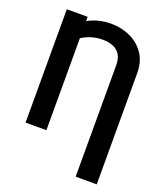

<svg xmlns="http://www.w3.org/2000/svg" viewBox="-167 -846 987 1158"><g transform="rotate(20 327.0 -267.0)"><path d="M593.3 203.1H458V-511.2Q458 -552.7 442.6 -578.6Q427.2 -604.5 398.2 -616.9Q369.1 -629.4 327.6 -629.4Q270 -629.4 218 -602.8Q166 -576.2 122.1 -527.8V-646Q164.1 -688 220.9 -712.6Q277.8 -737.3 344.2 -737.3Q412.1 -737.3 468.5 -710.9Q524.9 -684.6 559.1 -634.3Q593.3 -584 593.3 -511.2ZM196.3 -727.5V0H62.5V-727.5Z"/></g></svg>

Font: V-Inter
Style: SemiBold-600
Weight: 600
Designer: Rasmus Andersson
Foundry: rsms
Version: Version 4.000;git-4146feb